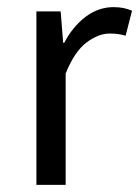

<svg xmlns="http://www.w3.org/2000/svg" viewBox="-20 -518 390 538"><path d="M82 0V-486H150L157 -398H160Q184 -444 220 -471Q256 -498 298 -498Q314 -498 326 -495.5Q338 -493 350 -488L332 -418Q321 -421 311.5 -422.5Q302 -424 287 -424Q256 -424 222.5 -399Q189 -374 164 -312V0Z"/></svg>

Font: Mada
Style: Regular
Weight: 400
Designer: Khaled Hosny
Version: Version 1.5